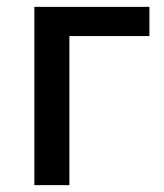

<svg xmlns="http://www.w3.org/2000/svg" viewBox="-20 -539 478 559"><path d="M80 0V-519H415V-434H182V0Z"/></svg>

Font: Anuphan Medium
Style: Regular
Weight: 500
Designer: Mike Abbink, Paul van der Laan, Pieter van Rosmalen, Mint Tantisuwanna
Foundry: Bold Monday; Cadson Demak
Version: Version 3.002;hotconv 1.0.109;makeotfexe 2.5.65596